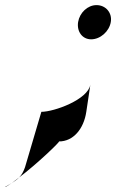

<svg xmlns="http://www.w3.org/2000/svg" viewBox="-44 -696 455 752"><path d="M-24 36C-24 38 -14 32 2 21C-7 26 -16 31 -24 36ZM2 21C12 15 22 8 31 -1C20 7 10 15 2 21ZM31 -1C100 -53 193 -142 187 -142C243 -142 284 -191 294 -258L310 -365C301 -306 168 -258 118 -258L54 -41C48 -24 41 -11 31 -1ZM262 -610C256 -573 278 -542 313 -542C349 -542 384 -573 390 -610C396 -646 370 -676 334 -676C299 -676 268 -646 262 -610Z"/></svg>

Font: Ampere
Style: SCCndIta
Weight: 400
Version: Version 1